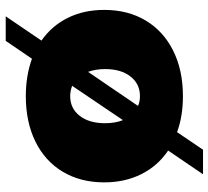

<svg xmlns="http://www.w3.org/2000/svg" viewBox="-50 -618 747 688"><g transform="rotate(-90 324.0 -273.5)"><path d="M633 -274Q633 -189 595 -125.5Q557 -62 487 -27Q417 8 324 8Q252 8 195 -13L132 80H44L129 -45Q74 -82 44.5 -141Q15 -200 15 -274Q15 -359 53 -422.5Q91 -486 161 -520.5Q231 -555 324 -555Q397 -555 458 -533L522 -627H610L523 -499Q576 -462 604.5 -404.5Q633 -347 633 -274ZM238 -207 361 -389Q342 -396 324 -396Q280 -396 253.5 -362Q227 -328 227 -271Q227 -235 238 -207ZM421 -271Q421 -304 411 -332L289 -153Q304 -146 324 -146Q368 -146 394.5 -180Q421 -214 421 -271Z"/></g></svg>

Font: TypoPRO Montserrat Alternates
Style: Regular
Weight: 900
Designer: Julieta Ulanovsky
Foundry: Julieta Ulanovsky
Version: Version 6.001